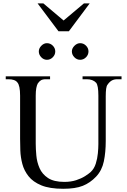

<svg xmlns="http://www.w3.org/2000/svg" viewBox="-20 -1122 763 1157"><path d="M712.4 -644.5H687Q666.5 -644.5 652.6 -636.2Q638.7 -627.9 627.4 -610.8Q617.2 -598.6 617.2 -542V-272.5Q617.2 -204.1 605.7 -149.4Q594.2 -94.7 559.1 -57.6Q523.4 -20 478.8 -2.2Q434.1 15.6 360.8 15.6Q279.3 15.6 229 -5.1Q178.7 -25.9 151.9 -60.1Q125 -94.2 114.5 -134.5Q104 -174.8 102.5 -214.6Q101.1 -254.4 101.1 -285.6V-545.4Q101.1 -606.9 84.5 -625.5Q70.3 -644.5 29.8 -644.5H14.6V-662.1H281.7V-644.5H256.8Q236.8 -644.5 226.6 -638.2Q216.3 -631.8 207.5 -618.7Q202.1 -608.9 198.7 -591.1Q195.3 -573.2 195.3 -545.4V-256.3Q195.3 -224.1 199 -184.6Q202.6 -145 218.3 -108.9Q233.9 -72.8 269.3 -49.3Q304.7 -25.9 367.7 -25.9Q407.2 -25.9 438.7 -36.1Q470.2 -46.4 492.4 -60.5Q514.6 -74.7 526.4 -85.4Q547.4 -105 557.1 -135.7Q566.9 -166.5 569.8 -198.5Q572.8 -230.5 572.8 -253.4V-545.4Q572.8 -607.9 559.1 -623.5Q539.6 -644.5 502.4 -644.5H477.5V-662.1H712.4ZM513.2 -812Q513.2 -792 498.3 -776.9Q483.4 -761.7 462.9 -761.7Q442.9 -761.7 428 -777.1Q413.1 -792.5 413.1 -812Q413.1 -830.6 428.7 -846.2Q444.3 -861.8 462.9 -861.8Q483.4 -861.8 498.3 -846.9Q513.2 -832 513.2 -812ZM313 -812Q313 -792 298.1 -776.9Q283.2 -761.7 262.7 -761.7Q243.2 -761.7 228.5 -777.1Q213.9 -792.5 213.9 -812Q213.9 -830.6 229 -846.2Q244.1 -861.8 262.7 -861.8Q283.2 -861.8 298.1 -846.9Q313 -832 313 -812ZM520.5 -1101.6 395 -933.6H332.5L206.5 -1101.6H241.2L363.3 -998.5L485.8 -1101.6Z"/></svg>

Font: BabelStone Roman
Style: Regular
Weight: 400
Designer: Walt Agee, Victor Gaultney, Peter Martin, Debbi Hosken, Becca Hirsbrunner (SIL); Andrew West (BabelStone)
Foundry: BabelStone
Version: Version 16.000